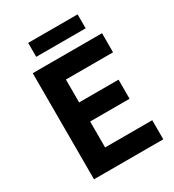

<svg xmlns="http://www.w3.org/2000/svg" viewBox="-204 -980 996 1097"><g transform="rotate(-30 294.5 -431.5)"><path d="M90 0V-700H547V-574H236V-423H496V-297H236V-126H547V0ZM154 -771V-863H480V-771Z"/></g></svg>

Font: Inclusive Sans
Style: Bold
Weight: 700
Designer: Olivia King
Foundry: Olivia King
Version: Version 2.004